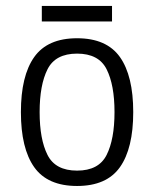

<svg xmlns="http://www.w3.org/2000/svg" viewBox="-20 -616 515 641"><path d="M237.3 4.9Q138.7 4.9 94.2 -57.9Q49.8 -120.6 49.8 -241.7Q49.8 -362.8 94.2 -425.5Q138.7 -488.3 237.3 -488.3Q335.9 -488.3 380.4 -425.5Q424.8 -362.8 424.8 -241.7Q424.8 -120.6 380.4 -57.9Q335.9 4.9 237.3 4.9ZM237.3 -46.4Q309.6 -46.4 335.9 -98.6Q362.3 -150.9 362.3 -241.7Q362.3 -332.5 335.9 -384.8Q309.6 -437 237.3 -437Q165 -437 138.7 -384.8Q112.3 -332.5 112.3 -241.7Q112.3 -150.9 138.7 -98.6Q165 -46.4 237.3 -46.4ZM119.6 -544.4V-596.2H354V-544.4Z"/></svg>

Font: Anaheim
Style: Regular
Weight: 400
Designer: Vernon Adams
Foundry: Vernon Adams
Version: Version 2.001